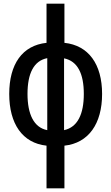

<svg xmlns="http://www.w3.org/2000/svg" viewBox="-20 -780 603 1040"><path d="M232 240H329V9C460 -5 533 -110 533 -271C533 -432 460 -534 329 -548V-760H232V-548C101 -534 30 -433 30 -271C30 -110 101 -5 232 9ZM129 -271C129 -382 163 -451 236 -465V-75C163 -89 129 -162 129 -271ZM434 -271C434 -163 401 -91 327 -75V-464C401 -449 434 -380 434 -271Z"/></svg>

Font: Noto Sans Mono SemiCondensed Medium
Style: Regular
Weight: 500
Width: 4
Designer: Monotype Design Team
Foundry: Monotype Imaging Inc.
Version: Version 2.014